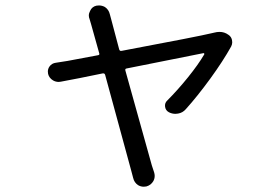

<svg xmlns="http://www.w3.org/2000/svg" viewBox="-20 -623 1040 723"><path d="M786.1 -500Q796.9 -502.9 806.6 -502.9Q825.2 -502.9 839.8 -492.2Q850.6 -485.4 853.5 -472.7Q854.5 -467.8 854.5 -463.9Q854.5 -456.1 850.6 -448.2Q820.3 -393.6 772 -327.1Q723.6 -260.7 679.7 -211.9Q668 -198.2 650.4 -195.3Q645.5 -194.3 640.6 -194.3Q627.9 -194.3 616.2 -200.2Q603.5 -207 601.6 -221.2Q599.6 -235.4 610.4 -245.1Q649.4 -284.2 688 -332Q726.6 -379.9 749 -418Q750 -419.9 749 -421.4Q748 -422.9 746.1 -422.9Q669.9 -408.2 457 -365.2Q450.2 -364.3 452.1 -357.4Q541 -37.1 551.8 0Q555.7 11.7 560.5 26.4Q562.5 33.2 562.5 39.1Q562.5 49.8 557.6 58.6Q548.8 74.2 531.2 79.1Q526.4 80.1 521.5 80.1Q509.8 80.1 500 74.2Q485.4 64.5 481.4 46.9Q477.5 31.2 473.6 17.6Q469.7 3.9 376 -340.8Q374 -347.7 367.2 -346.7Q334 -339.8 280.8 -329.1Q227.5 -318.4 209 -315.4Q205.1 -314.5 201.2 -314.5Q189.5 -314.5 179.7 -320.3Q165 -329.1 161.1 -344.7Q160.2 -349.6 160.2 -353.5Q160.2 -363.3 166 -372.1Q174.8 -384.8 190.4 -386.7Q206.1 -389.6 234.4 -393.6Q236.3 -394.5 348.6 -415Q356.4 -416 353.5 -422.9Q327.1 -516.6 323.2 -531.2Q320.3 -541 317.4 -550.8Q314.5 -557.6 314.5 -564.5Q314.5 -573.2 319.3 -582Q326.2 -597.7 342.8 -601.6Q347.7 -602.5 352.5 -602.5Q364.3 -602.5 375 -596.7Q389.6 -586.9 393.6 -569.3Q396.5 -559.6 399.4 -547.9L428.7 -437.5Q430.7 -429.7 438.5 -431.6Q729.5 -486.3 777.3 -498Q783.2 -499 786.1 -500Z"/></svg>

Font: Gen Jyuu Gothic Regular
Style: Regular
Weight: 400
Designer: [Source Han Sans]
Ryoko NISHIZUKA  (kana & ideographs); Paul D. Hunt (Latin, Greek & Cyrillic); Wenlong ZHANG  (bopomofo
Version: Version 1.002.20150607